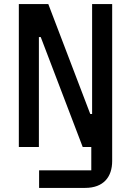

<svg xmlns="http://www.w3.org/2000/svg" viewBox="-20 -718 640 938"><path d="M170 0V-537H179L384 0H426V114H171V200H396C486 200 528 146 528 69V-698H430V-161H421L216 -698H72V0Z"/></svg>

Font: IBM Plex Mono Medm
Style: Regular
Weight: 500
Monospace: yes
Designer: Mike Abbink, Paul van der Laan, Pieter van Rosmalen
Foundry: Bold Monday
Version: Version 2.004